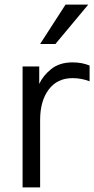

<svg xmlns="http://www.w3.org/2000/svg" viewBox="-20 -814 409 834"><path d="M78.1 0Q78.1 -130.9 78.1 -525.4Q95.7 -525.4 150.4 -525.4Q150.4 -505.9 150.4 -449.2Q166 -484.4 202.1 -513.7Q238.3 -543 294.9 -543Q336.9 -543 369.1 -529.3Q369.1 -506.8 369.1 -460.9Q334 -474.6 294.9 -474.6Q228.5 -474.6 191.4 -424.8Q154.3 -375 154.3 -293Q154.3 -195.3 154.3 0Q135.7 0 78.1 0ZM154.3 -623Q181.6 -666 264.6 -793.9Q289.1 -793.9 363.3 -793.9Q327.1 -751 220.7 -623Q204.1 -623 154.3 -623Z"/></svg>

Font: Gothic A1
Style: Regular
Weight: 400
Designer: HanYang I&C Co.,Ltd.
Version: Version 2.50